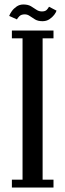

<svg xmlns="http://www.w3.org/2000/svg" viewBox="-20 -836 291 856"><path d="M33 0V-35H80.5V-665H33V-700H218.5V-665H170V-35H218.5V0ZM169.5 -741.5Q149.5 -741.5 136.5 -749.2Q123.5 -757 113 -764.5Q102.5 -772 90.5 -772Q74.5 -772 66.2 -763.5Q58 -755 55.5 -749.5L21 -765Q24 -774 32.5 -786Q41 -798 54.2 -807Q67.5 -816 84 -816Q105 -816 118 -808.2Q131 -800.5 142 -792.8Q153 -785 167 -785Q182 -785 188.8 -792.5Q195.5 -800 198.5 -806L232 -788.5Q230 -781 221.8 -770Q213.5 -759 200.2 -750.2Q187 -741.5 169.5 -741.5Z"/></svg>

Font: Imbue Thin 10pt Medium
Style: Regular
Weight: 500
Version: Version 1.102